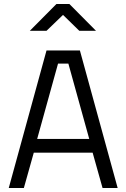

<svg xmlns="http://www.w3.org/2000/svg" viewBox="-20 -946 636 966"><path d="M24 0 214 -692H382L572 0H496L446 -178H150L100 0ZM272 -626 167 -247H429L324 -626ZM130 -791 264 -926H329L463 -791H379L297 -871L214 -791Z"/></svg>

Font: Titillium Web
Style: Regular
Weight: 400
Version: Version 1.002;PS 57.000;hotconv 1.0.70;makeotf.lib2.5.55311